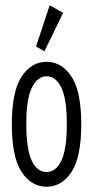

<svg xmlns="http://www.w3.org/2000/svg" viewBox="-20 -702 353 730"><path d="M157 8Q99 8 62 -48.5Q25 -105 25 -229Q25 -354 62 -410.5Q99 -467 157 -467Q215 -467 252 -410.5Q289 -354 289 -229Q289 -105 252 -48.5Q215 8 157 8ZM157 -48Q193 -48 213.5 -91.5Q234 -135 234 -230Q234 -327 213 -369.5Q192 -412 157 -412Q123 -412 101.5 -369.5Q80 -327 80 -230Q80 -135 100.5 -91.5Q121 -48 157 -48ZM149 -507 117 -525 169 -682 220 -653Z"/></svg>

Font: Inconsolata ExtraCondensed Thin
Style: Regular
Weight: 100
Width: 2
Monospace: yes
Designer: Raph Levien, Cyreal, Brenton Simpson
Foundry: Raph Levien, Cyreal, Google
Version: Version 3.100; ttfautohint (v1.8.4.7-5d5b)